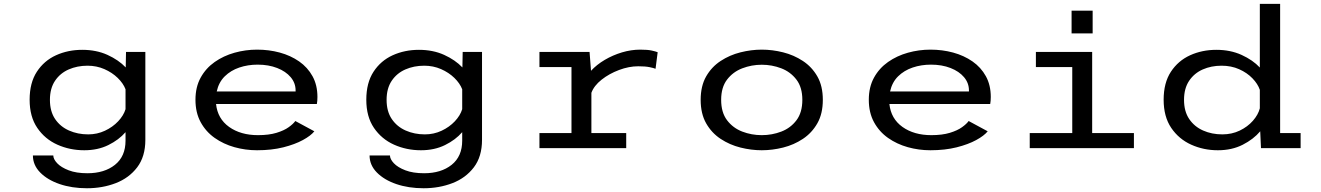

<svg xmlns="http://www.w3.org/2000/svg" viewBox="-20 -770 6865 998"><path d="M418 11Q343 11 278.2 -18Q213.5 -47 173.8 -105.2Q134 -163.5 134 -251.5Q134 -339.5 171.5 -397Q209 -454.5 271.2 -482.8Q333.5 -511 407.5 -511Q480.5 -511 538.5 -484.8Q596.5 -458.5 633.5 -419.5L635 -500H735.5V-43Q735.5 44 693 99.8Q650.5 155.5 581.5 182Q512.5 208.5 432 208.5Q353.5 208.5 290 186.8Q226.5 165 188.8 126.5Q151 88 151 38H257Q257 57 277.2 78.5Q297.5 100 337 115.2Q376.5 130.5 434.5 130.5Q522.5 130.5 577.5 86.8Q632.5 43 632.5 -39V-83Q598 -43 543.2 -16Q488.5 11 418 11ZM239.5 -251Q239.5 -191 266.5 -151.2Q293.5 -111.5 338.8 -91.5Q384 -71.5 438.5 -71.5Q485 -71.5 525.5 -90.5Q566 -109.5 594.2 -139.5Q622.5 -169.5 632.5 -202.5V-306Q620.5 -337 591.8 -365Q563 -393 522.5 -410.8Q482 -428.5 435 -428.5Q381.5 -428.5 337 -409Q292.5 -389.5 266 -350Q239.5 -310.5 239.5 -251Z M1316 11Q1255.5 11 1198.5 -5Q1141.5 -21 1095.8 -53.2Q1050 -85.5 1023 -135Q996 -184.5 996 -251.5Q996 -317.5 1023 -366.5Q1050 -415.5 1096 -447.8Q1142 -480 1199.2 -496Q1256.5 -512 1316.5 -512Q1378 -512 1434.2 -496.8Q1490.5 -481.5 1534.8 -450.8Q1579 -420 1604.5 -373.8Q1630 -327.5 1630 -266Q1630 -244.5 1627 -229.5H1103Q1111 -153 1171 -110.2Q1231 -67.5 1321 -67.5Q1377.5 -67.5 1417 -79.5Q1456.5 -91.5 1480.5 -108.8Q1504.5 -126 1515 -141L1614 -87.5Q1595.5 -64.5 1554.2 -42Q1513 -19.5 1452.5 -4.2Q1392 11 1316 11ZM1319 -434Q1268.5 -434 1224 -419Q1179.5 -404 1148.2 -373.2Q1117 -342.5 1106.5 -294.5H1516.5V-300Q1516.5 -338.5 1491 -368.8Q1465.5 -399 1420.8 -416.5Q1376 -434 1319 -434Z M2168 11Q2093 11 2028.2 -18Q1963.5 -47 1923.8 -105.2Q1884 -163.5 1884 -251.5Q1884 -339.5 1921.5 -397Q1959 -454.5 2021.2 -482.8Q2083.5 -511 2157.5 -511Q2230.5 -511 2288.5 -484.8Q2346.5 -458.5 2383.5 -419.5L2385 -500H2485.5V-43Q2485.5 44 2443 99.8Q2400.5 155.5 2331.5 182Q2262.5 208.5 2182 208.5Q2103.5 208.5 2040 186.8Q1976.5 165 1938.8 126.5Q1901 88 1901 38H2007Q2007 57 2027.2 78.5Q2047.5 100 2087 115.2Q2126.5 130.5 2184.5 130.5Q2272.5 130.5 2327.5 86.8Q2382.5 43 2382.5 -39V-83Q2348 -43 2293.2 -16Q2238.5 11 2168 11ZM1989.5 -251Q1989.5 -191 2016.5 -151.2Q2043.5 -111.5 2088.8 -91.5Q2134 -71.5 2188.5 -71.5Q2235 -71.5 2275.5 -90.5Q2316 -109.5 2344.2 -139.5Q2372.5 -169.5 2382.5 -202.5V-306Q2370.5 -337 2341.8 -365Q2313 -393 2272.5 -410.8Q2232 -428.5 2185 -428.5Q2131.5 -428.5 2087 -409Q2042.5 -389.5 2016 -350Q1989.5 -310.5 1989.5 -251Z M2784 0V-78.5H2950.5V-421.5H2784V-500H3044.5L3052 -402Q3081.5 -434 3123.5 -458.8Q3165.5 -483.5 3213.2 -497.8Q3261 -512 3308 -512Q3346.5 -512 3367.8 -507.2Q3389 -502.5 3398.5 -498.5L3387.5 -412.5Q3378 -416.5 3356 -421Q3334 -425.5 3297.5 -425.5Q3249 -425.5 3197.8 -406.2Q3146.5 -387 3107 -355.8Q3067.5 -324.5 3054 -287.5V-78.5H3235V0Z M3939.5 11Q3885 11 3829 -3Q3773 -17 3726 -48Q3679 -79 3650.5 -129Q3622 -179 3622 -251Q3622 -323 3650.5 -372.8Q3679 -422.5 3726 -453.2Q3773 -484 3829 -498Q3885 -512 3939.5 -512Q3994.5 -512 4050.5 -498Q4106.5 -484 4153.2 -453.2Q4200 -422.5 4228.5 -372.8Q4257 -323 4257 -251Q4257 -179 4228.5 -129Q4200 -79 4153.2 -48Q4106.5 -17 4050.5 -3Q3994.5 11 3939.5 11ZM3939.5 -67.5Q3993 -67.5 4041.2 -86Q4089.5 -104.5 4120 -145Q4150.5 -185.5 4150.5 -251Q4150.5 -316 4119.8 -356.2Q4089 -396.5 4040.8 -415Q3992.5 -433.5 3939.5 -433.5Q3887 -433.5 3838.5 -415Q3790 -396.5 3759.2 -356.2Q3728.5 -316 3728.5 -251Q3728.5 -185.5 3759.2 -145Q3790 -104.5 3838.2 -86Q3886.5 -67.5 3939.5 -67.5Z M4816 11Q4755.5 11 4698.5 -5Q4641.5 -21 4595.8 -53.2Q4550 -85.5 4523 -135Q4496 -184.5 4496 -251.5Q4496 -317.5 4523 -366.5Q4550 -415.5 4596 -447.8Q4642 -480 4699.2 -496Q4756.5 -512 4816.5 -512Q4878 -512 4934.2 -496.8Q4990.5 -481.5 5034.8 -450.8Q5079 -420 5104.5 -373.8Q5130 -327.5 5130 -266Q5130 -244.5 5127 -229.5H4603Q4611 -153 4671 -110.2Q4731 -67.5 4821 -67.5Q4877.5 -67.5 4917 -79.5Q4956.5 -91.5 4980.5 -108.8Q5004.5 -126 5015 -141L5114 -87.5Q5095.5 -64.5 5054.2 -42Q5013 -19.5 4952.5 -4.2Q4892 11 4816 11ZM4819 -434Q4768.5 -434 4724 -419Q4679.5 -404 4648.2 -373.2Q4617 -342.5 4606.5 -294.5H5016.5V-300Q5016.5 -338.5 4991 -368.8Q4965.5 -399 4920.8 -416.5Q4876 -434 4819 -434Z M5550 -714.5H5659.5V-596.5H5550ZM5332.5 0V-78.5H5553.5V-421.5H5364.5V-500H5657V-78.5H5874V0Z M6310.5 11Q6236 11 6171.8 -18Q6107.5 -47 6068 -105.2Q6028.5 -163.5 6028.5 -251.5Q6028.5 -339.5 6066.2 -397Q6104 -454.5 6166.2 -482.8Q6228.5 -511 6302.5 -511Q6375.5 -511 6433.8 -484.5Q6492 -458 6528.5 -419V-750H6634V-78.5H6740.5V0H6534.5L6530.5 -87.5Q6495.5 -46 6439.2 -17.5Q6383 11 6310.5 11ZM6134.5 -251Q6134.5 -191 6161.5 -151.2Q6188.5 -111.5 6233.8 -91.5Q6279 -71.5 6333.5 -71.5Q6383 -71.5 6424 -91.2Q6465 -111 6492.5 -142.2Q6520 -173.5 6528.5 -207V-303Q6518 -334 6490 -363Q6462 -392 6421 -410.2Q6380 -428.5 6329.5 -428.5Q6276 -428.5 6231.8 -409Q6187.5 -389.5 6161 -350Q6134.5 -310.5 6134.5 -251Z"/></svg>

Font: Trispace SemiExpanded
Style: Regular
Weight: 400
Width: 6
Designer: Tyler Finck
Foundry: Etcetera Type Company
Version: Version 1.210; ttfautohint (v1.8.3)